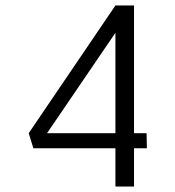

<svg xmlns="http://www.w3.org/2000/svg" viewBox="-20 -682 641 702"><path d="M402 0V-140H102L85 -195L402 -662H470V-195H516L517 -140H470V0ZM402 -195V-562L152 -195Z"/></svg>

Font: Antic
Style: Regular
Weight: 400
Designer: Santiago Orozco
Foundry: Typemade
Version: Version 1.0012